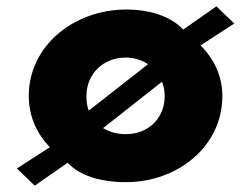

<svg xmlns="http://www.w3.org/2000/svg" viewBox="-20 -558 790 604"><path d="M717 -484 660.7 -538 556.4 -465C518.5 -505 455.9 -528 376.5 -528C215.4 -528 70.5 -416 70.5 -256C70.5 -194 94.3 -139 136.8 -95L33 -28L89.3 26L192.9 -46C229.4 -7 292.1 15 376.5 15C539.6 15 679.5 -98 679.5 -256C679.5 -317 654.5 -372 610.7 -415ZM251.9 -256C251.9 -327 306.5 -377 375.5 -377C401.3 -377 426 -369 445.6 -356L259.1 -210C254 -224 251.9 -239 251.9 -256ZM375.5 -136C347.7 -136 324 -143 304.4 -155L489.8 -301C495 -287 498.1 -272 498.1 -256C498.1 -186 446.6 -136 375.5 -136Z"/></svg>

Font: Blink
Style: Wide
Weight: 400
Designer: Mew Too
Foundry: Cannot Into Space Fonts
Version: Version 001.000